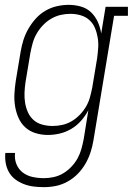

<svg xmlns="http://www.w3.org/2000/svg" viewBox="-20 -548 547 791"><path d="M161 223Q140 223 119 220.5Q98 218 78.5 210.5Q59 203 43 191Q27 179 17 161.5Q7 144 3.5 123.5Q0 103 2 82H42Q39 106 47.5 127.5Q56 149 73.5 162.5Q91 176 114 181Q137 186 161 186Q181 186 201.5 181.5Q222 177 240.5 166Q259 155 274.5 138.5Q290 122 300 103.5Q310 85 315.5 65Q321 45 325 24L344 -94Q332 -71 314.5 -51Q297 -31 274.5 -17.5Q252 -4 227 2Q202 8 177 8Q151 8 126.5 0.5Q102 -7 84 -23.5Q66 -40 56 -63Q46 -86 42 -111Q38 -136 39.5 -162.5Q41 -189 45 -215L65 -335Q69 -359 76.5 -383Q84 -407 97 -429.5Q110 -452 127.5 -471.5Q145 -491 167.5 -504Q190 -517 214.5 -522.5Q239 -528 263 -528Q289 -528 313.5 -521Q338 -514 355.5 -497Q373 -480 383 -457.5Q393 -435 397 -410L415 -520H507V-483H450L365 30Q361 55 353 79.5Q345 104 332 126.5Q319 149 300.5 168Q282 187 258.5 200Q235 213 210.5 218Q186 223 161 223ZM197 -29Q217 -29 237 -33.5Q257 -38 275 -48.5Q293 -59 308.5 -75Q324 -91 334.5 -109Q345 -127 350.5 -147Q356 -167 360 -187L380 -307Q383 -329 384.5 -350.5Q386 -372 382.5 -393Q379 -414 371 -433Q363 -452 348 -465.5Q333 -479 312.5 -485Q292 -491 270 -491Q250 -491 230 -486.5Q210 -482 191 -471Q172 -460 156.5 -443.5Q141 -427 130.5 -408.5Q120 -390 114.5 -370Q109 -350 105 -329L85 -209Q82 -188 81 -166.5Q80 -145 83.5 -124Q87 -103 95.5 -84.5Q104 -66 119 -53Q134 -40 154.5 -34.5Q175 -29 197 -29Z"/></svg>

Font: Iosevka Curly Slab Extralight
Style: Italic
Weight: 200
Italic angle: -9°
Monospace: yes
Designer: Belleve Invis
Foundry: Belleve Invis
Version: Version 22.1.2; ttfautohint (v1.8.4)